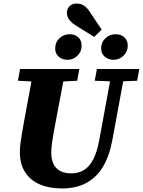

<svg xmlns="http://www.w3.org/2000/svg" viewBox="-20 -1044 805 1082"><path d="M218 -582 81 -589 93 -655H427L415 -589L276 -582ZM328 18Q257 18 204 -5Q151 -28 121.5 -73.5Q92 -119 92 -186Q92 -211 95.5 -238.5Q99 -266 104 -294L116 -362Q125 -411 134 -459.5Q143 -508 152 -557Q161 -606 169 -655H350L283 -300Q278 -271 273.5 -241Q269 -211 269 -183Q269 -148 280.5 -122Q292 -96 317.5 -81.5Q343 -67 382 -67Q423 -67 454 -86.5Q485 -106 506 -147Q527 -188 539 -253L613 -655H687L613 -254Q596 -163 559.5 -103Q523 -43 465.5 -12.5Q408 18 328 18ZM618 -585 514 -589 526 -655H765L753 -589L656 -585ZM360 -707Q331 -707 311 -724.5Q291 -742 291 -771Q291 -806 315 -828.5Q339 -851 372 -851Q403 -851 421.5 -833.5Q440 -816 440 -787Q440 -753 416.5 -730Q393 -707 360 -707ZM511 -836 406 -901Q389 -912 378 -923.5Q367 -935 362 -946.5Q357 -958 357 -971Q357 -995 372.5 -1009.5Q388 -1024 410 -1024Q434 -1024 451.5 -1013.5Q469 -1003 486 -977L553 -877ZM619 -707Q591 -707 570.5 -724.5Q550 -742 550 -771Q550 -806 574 -828.5Q598 -851 631 -851Q662 -851 681 -833.5Q700 -816 700 -787Q700 -753 676 -730Q652 -707 619 -707Z"/></svg>

Font: Source Serif 4 ExtraBold
Style: Italic
Weight: 800
Italic angle: -12°
Designer: Frank Grießhammer
Foundry: Adobe Systems Incorporated
Version: Version 4.004;hotconv 1.0.116;makeotfexe 2.5.65601